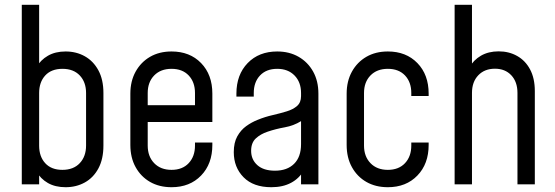

<svg xmlns="http://www.w3.org/2000/svg" viewBox="-20 -770 2319 802"><path d="M254 12Q211 12 180.2 -5.5Q149.5 -23 131.5 -54.5L143.5 -70.5V0H71V-750H143.5V-472L131.5 -488.5Q149.5 -519.5 180.2 -537.2Q211 -555 254 -555Q298.5 -555 334.2 -535Q370 -515 391 -476.2Q412 -437.5 412 -381.5V-162Q412 -105.5 391 -66.5Q370 -27.5 334.2 -7.8Q298.5 12 254 12ZM240.5 -60.5Q287 -60.5 313.2 -88.5Q339.5 -116.5 339.5 -162V-381.5Q339.5 -427 313.2 -454.8Q287 -482.5 241 -482.5Q194.5 -482.5 169 -454.8Q143.5 -427 143.5 -381.5V-161.5Q143.5 -116 169 -88.2Q194.5 -60.5 240.5 -60.5Z M696.5 12Q645.5 12 607 -10Q568.5 -32 546.5 -71.8Q524.5 -111.5 524.5 -164.5V-379Q524.5 -431 546.5 -470.8Q568.5 -510.5 607 -532.8Q645.5 -555 696.5 -555Q773 -555 820 -506.5Q867 -458 867 -379V-260.5H582.5V-330.5H794.5V-381.5Q794.5 -427 768.2 -454.8Q742 -482.5 696.5 -482.5Q651 -482.5 624 -454.8Q597 -427 597 -381.5V-162Q597 -116.5 624 -88.5Q651 -60.5 696.5 -60.5Q742 -60.5 768.2 -88.5Q794.5 -116.5 794.5 -162V-174.5H867V-164.5Q867 -85.5 820 -36.8Q773 12 696.5 12Z M1113.5 12Q1038.5 12 997.5 -29.5Q956.5 -71 956.5 -134.5Q956.5 -174 971 -200.2Q985.5 -226.5 1008.2 -243Q1031 -259.5 1056.5 -269.5Q1087 -282 1118.8 -289.2Q1150.5 -296.5 1177.5 -304.8Q1204.5 -313 1221 -327.5Q1237.5 -342 1237.5 -368.5V-381.5Q1237.5 -427 1210.2 -454.8Q1183 -482.5 1138 -482.5Q1092.5 -482.5 1066.2 -454.8Q1040 -427 1040 -381.5V-366.5H967.5V-379Q967.5 -458 1014.5 -506.5Q1061.5 -555 1138 -555Q1188.5 -555 1227.2 -532.8Q1266 -510.5 1288 -471Q1310 -431.5 1310 -379V0H1237.5V-75L1249.5 -59Q1230.5 -25 1196 -6.5Q1161.5 12 1113.5 12ZM1128.5 -57Q1179.5 -57 1208.5 -85.8Q1237.5 -114.5 1237.5 -168V-264Q1207 -245 1169.5 -238.2Q1132 -231.5 1098 -220Q1068 -210 1048.5 -191.8Q1029 -173.5 1029 -140Q1029 -103.5 1055 -80.2Q1081 -57 1128.5 -57Z M1600 12Q1549 12 1510.5 -10Q1472 -32 1450 -71.8Q1428 -111.5 1428 -164.5V-379Q1428 -431 1450 -470.8Q1472 -510.5 1510.5 -532.8Q1549 -555 1600 -555Q1676.5 -555 1723.5 -506.5Q1770.5 -458 1770.5 -379V-369H1698V-381.5Q1698 -427 1671.8 -454.8Q1645.5 -482.5 1600 -482.5Q1554.5 -482.5 1527.5 -454.8Q1500.5 -427 1500.5 -381.5V-162Q1500.5 -116.5 1527.5 -88.5Q1554.5 -60.5 1600 -60.5Q1645.5 -60.5 1671.8 -88.5Q1698 -116.5 1698 -162V-174.5H1770.5V-164.5Q1770.5 -85.5 1723.5 -36.8Q1676.5 12 1600 12Z M1879 0V-750H1951.5V-471.5L1939.5 -487Q1958 -519.5 1989.2 -537.5Q2020.5 -555.5 2063 -555.5Q2106 -555.5 2140.2 -536.2Q2174.5 -517 2194.2 -480Q2214 -443 2214 -389.5V0H2141.5V-382Q2141.5 -428 2115.8 -455.5Q2090 -483 2047.5 -483Q2004 -483 1977.8 -455.5Q1951.5 -428 1951.5 -382V0Z"/></svg>

Font: Mohave Light
Style: Regular
Weight: 400
Version: Version 2.003